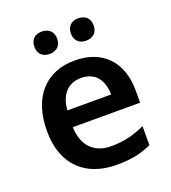

<svg xmlns="http://www.w3.org/2000/svg" viewBox="-137 -846 855 959"><g transform="rotate(-20 290.5 -367.0)"><path d="M134 -684C134 -644 161 -625 194 -625C227 -625 255 -644 255 -684C255 -726 227 -744 194 -744C161 -744 134 -726 134 -684ZM328 -684C328 -644 355 -625 388 -625C421 -625 449 -644 449 -684C449 -726 421 -744 388 -744C355 -744 328 -726 328 -684ZM299 -552C149 -552 49 -452 49 -267C49 -82 161 10 320 10C400 10 452 -2 506 -27V-128C447 -101 396 -87 326 -87C234 -87 180 -144 177 -242H535V-306C535 -461 445 -552 299 -552ZM299 -459C376 -459 412 -405 413 -330H180C187 -415 231 -459 299 -459Z"/></g></svg>

Font: Noto Sans Arabic UI SmBd
Style: Regular
Weight: 600
Designer: Monotype Design Team, Nadine Chahine and Nizar Qandah
Foundry: Monotype Imaging Inc.
Version: Version 2.010